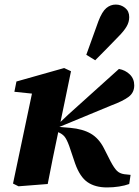

<svg xmlns="http://www.w3.org/2000/svg" viewBox="-20 -806 608 841"><path d="M61 10 37 -2 120 -396 43 -404 52 -449 261 -508 291 -494 265 -368 245 -272 280 -305 501 -504Q529 -499 548.5 -480Q568 -461 568 -432Q568 -400 543 -381.5Q518 -363 467 -344L240 -250L288 -246Q343 -241 378 -220.5Q413 -200 435 -157L465 -98Q480 -70 492 -58Q504 -46 524 -43L552 -40L546 0Q527 7 501.5 11Q476 15 449 15Q397 15 363.5 -8Q330 -31 309 -90L283 -167Q272 -197 262 -208.5Q252 -220 235 -227L234 -222Q222 -167 211 -111.5Q200 -56 189 0ZM358 -566Q371 -603 384.5 -639.5Q398 -676 411 -713Q427 -755 445.5 -770.5Q464 -786 487 -786Q510 -786 528 -771.5Q546 -757 546 -731Q546 -709 534 -689Q522 -669 499 -646Q474 -620 448.5 -594Q423 -568 397 -542Z"/></svg>

Font: Source Serif 4 SmText
Style: Bold Italic
Weight: 700
Italic angle: -12°
Designer: Frank Grießhammer
Foundry: Adobe
Version: Version 4.005;hotconv 1.1.0;makeotfexe 2.6.0